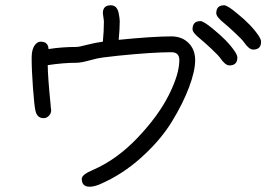

<svg xmlns="http://www.w3.org/2000/svg" viewBox="-20 -680 1040 728"><path d="M800 -630Q800 -660 830 -660Q842 -660 878 -630Q933 -586 961 -544Q970 -530 970 -522Q970 -492 940 -492Q924 -492 905 -520Q898 -530 872.5 -554Q847 -578 830 -592Q800 -616 800 -630ZM710 -569Q710 -600 740 -600Q752 -600 788 -570Q843 -526 871 -484Q880 -470 880 -462Q880 -432 850 -432Q834 -432 815 -460Q808 -470 782.5 -494Q757 -518 740 -532Q710 -556 710 -569ZM270 -502Q279 -502 309.5 -510Q340 -518 370 -522Q374 -562 374 -600Q374 -602 372 -615Q370 -628 370 -630Q370 -660 400 -660Q424 -660 430 -630Q434 -610 434 -600Q434 -569 430 -529Q560 -542 630 -542Q670 -542 695 -517Q720 -492 720 -452Q720 -411 697 -349.5Q674 -288 631.5 -218.5Q589 -149 516.5 -83.5Q444 -18 358 19Q336 28 320 28Q290 28 290 -2Q290 -18 333 -36Q423 -75 501.5 -157.5Q580 -240 620 -319.5Q660 -399 660 -452Q660 -482 630 -482Q560 -482 430 -469L370 -462Q352 -460 319.5 -451Q287 -442 270 -442Q220 -442 161 -433Q161 -392 172 -282Q172 -278 172.5 -273.5Q173 -269 173.5 -266.5Q174 -264 174 -262Q174 -250 165.5 -241Q157 -232 145 -232Q120 -232 114 -262Q110 -280 105 -346.5Q100 -413 100 -462Q100 -479 104 -492Q108 -506 116.5 -514Q125 -522 134 -522Q163 -522 164 -494Q214 -502 270 -502Z"/></svg>

Font: Pecita
Style: Book
Weight: 400
Width: 7
Version: Version 4.3